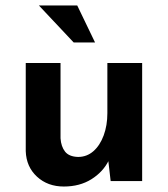

<svg xmlns="http://www.w3.org/2000/svg" viewBox="-20 -661 614 701"><path d="M213 20Q154 20 115 -16Q76 -52 74 -109V-431H201V-156Q203 -126 217.5 -107.5Q232 -89 265 -88Q297 -88 321 -109Q345 -130 358.5 -166.5Q372 -203 372 -248V-431H499V0H384L374 -86L377 -75Q356 -33 313.5 -6.5Q271 20 213 20ZM122 -641H262L327 -506H249Z"/></svg>

Font: Reem Kufi Fun SemiBold
Style: Regular
Weight: 600
Designer: Khaled Hosny
Version: Version 1.005